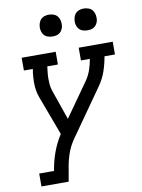

<svg xmlns="http://www.w3.org/2000/svg" viewBox="-101 -811 802 1084"><g transform="rotate(-10 300.0 -269.0)"><path d="M47 205V131H132Q136 106 142.5 80Q149 54 158 29Q167 4 179 -20.5Q191 -45 206 -68L121 -296Q108 -333 107.5 -374Q107 -415 114 -457H63V-530H258V-457H197Q195 -439 193 -422Q191 -405 191 -387.5Q191 -370 192.5 -353.5Q194 -337 199 -321L260 -145L397 -339Q415 -365 425.5 -395.5Q436 -426 441 -457H390V-530H585V-457H525Q518 -415 504 -374Q490 -333 464 -296L276 -29Q250 8 236 49Q222 90 216 131L203 205ZM456 -618Q441 -618 427.5 -623Q414 -628 405.5 -639.5Q397 -651 394.5 -665.5Q392 -680 395 -695Q397 -705 402 -715Q407 -725 416 -731.5Q425 -738 435.5 -740.5Q446 -743 456 -743Q471 -743 485 -737.5Q499 -732 507 -720.5Q515 -709 517.5 -694.5Q520 -680 518 -665Q516 -655 510.5 -645Q505 -635 496 -628.5Q487 -622 476.5 -620Q466 -618 456 -618ZM256 -618Q241 -618 227.5 -623Q214 -628 205.5 -639.5Q197 -651 194.5 -665.5Q192 -680 195 -695Q197 -705 202 -715Q207 -725 216 -731.5Q225 -738 235.5 -740.5Q246 -743 256 -743Q271 -743 285 -737.5Q299 -732 307 -720.5Q315 -709 317.5 -694.5Q320 -680 318 -665Q316 -655 310.5 -645Q305 -635 296 -628.5Q287 -622 276.5 -620Q266 -618 256 -618Z"/></g></svg>

Font: Iosevka Curly Slab ExObl
Style: Regular
Weight: 400
Width: 7
Italic angle: -9°
Monospace: yes
Designer: Belleve Invis
Foundry: Belleve Invis
Version: Version 11.1.0; ttfautohint (v1.8.3)